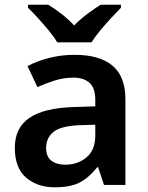

<svg xmlns="http://www.w3.org/2000/svg" viewBox="-20 -786 630 816"><path d="M297 -553Q403 -553 458 -507Q513 -461 513 -364V0H422L397 -75H393Q358 -31 319 -10.5Q280 10 212 10Q139 10 91 -31Q43 -72 43 -158Q43 -243 105 -285Q167 -327 292 -331L385 -334V-361Q385 -412 360.5 -434Q336 -456 292 -456Q251 -456 213 -444Q175 -432 139 -416L97 -505Q138 -527 189.5 -540Q241 -553 297 -553ZM320 -254Q239 -251 207.5 -225.5Q176 -200 176 -157Q176 -120 198.5 -103Q221 -86 256 -86Q311 -86 348 -117.5Q385 -149 385 -210V-256ZM223 -606Q210 -629 187.5 -656Q165 -683 141.5 -709Q118 -735 99 -753V-766H185Q211 -750 240.5 -727.5Q270 -705 295 -678Q322 -705 352 -727.5Q382 -750 408 -766H494V-753Q476 -735 452 -709Q428 -683 405.5 -656Q383 -629 369 -606Z"/></svg>

Font: Noto Sans Adlam SemiBold
Style: Regular
Weight: 600
Version: Version 3.001